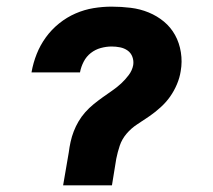

<svg xmlns="http://www.w3.org/2000/svg" viewBox="-20 -558 640 578"><path d="M170 0 187 -99Q189 -115 192.5 -131Q196 -147 202 -162.5Q208 -178 216.5 -192.5Q225 -207 236.5 -220Q248 -233 261.5 -244Q275 -255 289 -265Q303 -275 317.5 -285Q332 -295 344.5 -306.5Q357 -318 367.5 -332Q378 -346 381 -362Q383 -375 378.5 -387Q374 -399 364 -406Q354 -413 341.5 -415.5Q329 -418 316 -418Q300 -418 283.5 -413.5Q267 -409 253.5 -398.5Q240 -388 232 -372.5Q224 -357 221 -341Q221 -341 221 -341Q221 -341 221 -340H75Q75 -341 75 -341Q75 -341 75 -341Q80 -369 90.5 -395.5Q101 -422 118 -445.5Q135 -469 158 -487.5Q181 -506 207.5 -517.5Q234 -529 261.5 -533.5Q289 -538 316 -538Q345 -538 373.5 -534.5Q402 -531 427.5 -520.5Q453 -510 473.5 -493Q494 -476 507 -452.5Q520 -429 524.5 -400.5Q529 -372 524 -344Q521 -324 512.5 -304Q504 -284 492 -267Q480 -250 463.5 -235Q447 -220 429.5 -208Q412 -196 393.5 -184Q375 -172 361 -155.5Q347 -139 340.5 -119.5Q334 -100 330 -80L317 0Z"/></svg>

Font: Iosevka Curly Heavy Extended
Style: Italic
Weight: 900
Width: 7
Italic angle: -9°
Monospace: yes
Designer: Belleve Invis
Foundry: Belleve Invis
Version: Version 11.1.0; ttfautohint (v1.8.3)